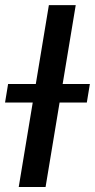

<svg xmlns="http://www.w3.org/2000/svg" viewBox="-48 -748 379 768"><path d="M254.9 -727.5 134.3 0H26.9L147.5 -727.5ZM-27.8 -337.9 -15.6 -412.1H311.5L299.3 -337.9Z"/></svg>

Font: Inter Medium
Style: Italic
Weight: 500
Italic angle: -9.3988°
Designer: Rasmus Andersson
Foundry: rsms
Version: Version 4.001;git-66647c0bb